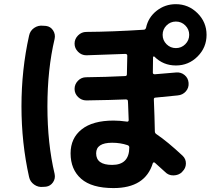

<svg xmlns="http://www.w3.org/2000/svg" viewBox="-20 -870 1040 939"><path d="M794.4 -653.8Q813.5 -634.8 840.3 -634.8Q867.2 -634.8 886.2 -653.8Q905.3 -672.9 905.3 -699.7Q905.3 -726.6 886.2 -745.6Q867.2 -764.6 840.3 -764.6Q813.5 -764.6 794.4 -745.6Q775.4 -726.6 775.4 -699.7Q775.4 -672.9 794.4 -653.8ZM528.3 -63.5Q612.3 -63.5 612.3 -149.4Q612.3 -157.2 603.5 -160.2Q568.4 -171.9 528.3 -171.9Q450.2 -171.9 450.2 -120.1Q450.2 -63.5 528.3 -63.5ZM839.8 -849.6Q901.4 -849.6 945.8 -805.7Q990.2 -761.7 990.2 -699.7Q990.2 -637.7 946.3 -593.8Q902.3 -549.8 840.3 -549.8Q778.3 -549.8 735.4 -592.8Q734.4 -594.7 731.4 -593.8Q728.5 -592.8 728.5 -590.8Q727.5 -564.5 727.5 -514.6Q727.5 -506.8 737.3 -506.8L841.8 -515.6Q865.2 -517.6 882.8 -502.9Q900.4 -488.3 902.3 -464.8Q904.3 -440.4 888.7 -422.9Q873 -405.3 848.6 -403.3Q811.5 -399.4 740.2 -392.6Q732.4 -392.6 732.4 -383.8Q732.4 -379.9 732.9 -371.1Q733.4 -362.3 733.4 -357.4Q735.4 -315.4 737.3 -227.5Q737.3 -218.8 745.1 -213.9Q798.8 -177.7 873 -108.4Q889.6 -92.8 889.2 -69.8Q888.7 -46.9 872.1 -31.2L870.1 -28.3Q853.5 -12.7 828.6 -12.2Q803.7 -11.7 787.1 -29.3Q765.6 -48.8 737.3 -74.2Q735.4 -76.2 731.9 -75.7Q728.5 -75.2 727.5 -72.3Q690.4 49.8 535.2 49.8Q428.7 49.8 377 4.4Q325.2 -41 325.2 -120.1Q325.2 -194.3 379.4 -237.3Q433.6 -280.3 535.2 -280.3Q565.4 -280.3 599.6 -275.4Q608.4 -273.4 609.4 -282.2Q607.4 -335.9 606.4 -361.3Q606.4 -364.3 606 -369.1Q605.5 -374 605.5 -376Q605.5 -383.8 594.7 -383.8Q530.3 -380.9 402.3 -378.9Q378.9 -378.9 361.8 -395.5Q344.7 -412.1 344.7 -435.1Q344.7 -458 361.3 -475.1Q377.9 -492.2 401.4 -492.2Q496.1 -493.2 591.8 -498Q600.6 -498 600.6 -506.8Q600.6 -536.1 602.5 -597.7Q602.5 -605.5 593.8 -606.4Q498 -602.5 402.3 -599.6Q378.9 -599.6 361.8 -616.7Q344.7 -633.8 344.7 -656.7Q344.7 -679.7 361.8 -696.8Q378.9 -713.9 402.3 -713.9Q530.3 -714.8 682.6 -724.6Q691.4 -724.6 694.3 -734.4Q705.1 -785.2 746.1 -817.4Q787.1 -849.6 839.8 -849.6ZM191.4 43.9Q167 46.9 147 32.7Q127 18.6 122.1 -4.9Q85 -170.9 85 -350.1Q85 -529.3 122.1 -695.3Q127 -719.7 147 -733.4Q167 -747.1 191.4 -744.1L205.1 -743.2Q227.5 -740.2 239.7 -721.2Q252 -702.1 247.1 -679.7Q211.9 -531.2 211.9 -349.6Q211.9 -168 247.1 -19.5Q252 2.9 239.3 21.5Q226.6 40 205.1 43Z"/></svg>

Font: Rounded Mgen+ 2m bold
Style: Bold
Weight: 700
Designer: [Source Han Sans]
Ryoko NISHIZUKA  (kana & ideographs); Paul D. Hunt (Latin, Greek & Cyrillic); Wenlong ZHANG  (bopomofo
Version: Version 1.059.20150602